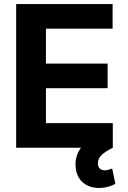

<svg xmlns="http://www.w3.org/2000/svg" viewBox="-20 -727 629 945"><path d="M59.6 -707H534.2V-585.9H206.1V-414.1H509.8V-293H206.1V-121.1H535.2V-0.5L536.1 0Q500 17.1 481 34.9Q461.9 52.7 461.9 76.2Q461.9 93.3 470.7 102.3Q479.5 111.3 496.1 111.3Q505.9 111.3 515.4 108.2Q524.9 105 532.2 102.5L547.9 177.7Q510.7 198.2 468.8 198.2Q422.9 198.2 392.1 174.6Q361.3 150.9 353.5 107.4Q351.6 91.8 351.6 83Q351.6 36.1 378.9 0H59.6Z"/></svg>

Font: Pretendard
Style: Bold
Weight: 700
Designer: Base glyphs from Inter by Rasmus Andersson; Hangeul glyphs from Noto Sans CJK(Source Han Sans) by Jang Soo-young and Kan
Foundry: Kil Hyung-jin
Version: Version 1.309